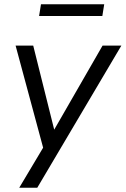

<svg xmlns="http://www.w3.org/2000/svg" viewBox="-20 -700 589 900"><path d="M70.2 180 192.4 -24.9 187 10.2 53.1 -486.3H135.7L242.5 -58.6H214.7L460.8 -486.3H548.9L154.7 180ZM163.2 -625 172.1 -679.9H468.5L459.7 -625Z"/></svg>

Font: Nunito Sans 12pt ExtraLight
Style: Italic
Weight: 200
Italic angle: -9°
Designer: Vernon Adams
Foundry: Vernon Adams
Version: Version 3.101;gftools[0.9.27]